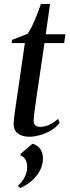

<svg xmlns="http://www.w3.org/2000/svg" viewBox="-20 -674 348 961"><path d="M161 -175.5Q157 -146.5 154.2 -126.8Q151.5 -107 150 -93.2Q148.5 -79.5 148.5 -68Q148.5 -52 157.8 -45.5Q167 -39 181 -39Q203 -39 226.5 -49.5Q250 -60 270.5 -79L279 -59Q258 -33.5 230.2 -18.2Q202.5 -3 175 3.8Q147.5 10.5 127.5 10.5Q90.5 10.5 68.8 -6.2Q47 -23 48.5 -59Q48.5 -67 50 -80.5Q51.5 -94 54 -111.8Q56.5 -129.5 59.5 -150.2Q62.5 -171 66 -193.5L104.5 -458.5H38L40.5 -474.5L117 -504Q127.5 -516.5 140.8 -544.2Q154 -572 166 -602.8Q178 -633.5 185 -654H230.5L209 -502.5H307.5L301 -458.5H202.5ZM82.5 267 71 259V254.5Q94 233.5 105 209.5Q116 185.5 116 161.5Q116 140 107.2 124.8Q98.5 109.5 83 104.5V96L142.5 45.5Q166 51.5 180.5 70.5Q195 89.5 195 120.5Q195 146.5 182.8 173.5Q170.5 200.5 145.5 224.8Q120.5 249 82.5 267Z"/></svg>

Font: Merriweather 144pt
Style: Italic
Weight: 400
Italic angle: -7.8°
Version: Version 2.101